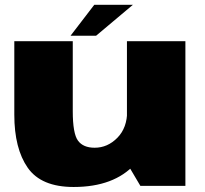

<svg xmlns="http://www.w3.org/2000/svg" viewBox="-20 -760 838 785"><path d="M554 0H738V-591.5H499V-93ZM277.5 -591.5H38.5V-291Q38.5 -152.5 93.5 -74Q148.5 4.5 281 4.5Q446 4.5 531.5 -88.8Q617 -182 617 -259.5L500 -306.5Q500 -237.5 460 -196.8Q420 -156 367 -156Q320 -156 298.8 -185Q277.5 -214 277.5 -305.5ZM268.5 -614H373L523.5 -740.5H365.5Z"/></svg>

Font: Anybody SemiExpanded Black
Style: Regular
Weight: 900
Width: 6
Version: Version 1.113;gftools[0.9.25]